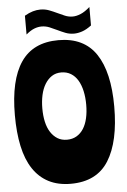

<svg xmlns="http://www.w3.org/2000/svg" viewBox="-65 -1063 739 1120"><g transform="rotate(-5 304.0 -503.0)"><path d="M304 -830Q453 -830 524 -724Q595 -618 595 -416Q595 -211 525.5 -100Q456 11 304 11Q229 11 174 -17.5Q119 -46 83 -100.5Q47 -155 30 -234.5Q13 -314 13 -416Q13 -621 84 -725.5Q155 -830 304 -830ZM304 -247Q336 -247 360.5 -261.5Q385 -276 401 -301.5Q417 -327 425 -362.5Q433 -398 433 -441Q433 -484 425 -520.5Q417 -557 401 -584Q385 -611 360.5 -626Q336 -641 304 -641Q272 -641 248.5 -625.5Q225 -610 208.5 -583Q192 -556 184 -519.5Q176 -483 176 -441Q176 -398 184 -362.5Q192 -327 208.5 -301.5Q225 -276 248.5 -261.5Q272 -247 304 -247ZM122 -989Q148 -1004 170.5 -1010.5Q193 -1017 214 -1017Q242 -1017 265.5 -1008Q289 -999 311 -988.5Q333 -978 354.5 -969Q376 -960 400 -960Q421 -960 446.5 -970.5Q472 -981 501 -1007V-899Q472 -877 446.5 -868.5Q421 -860 399 -860Q372 -860 349 -869Q326 -878 303.5 -889Q281 -900 259 -909Q237 -918 213 -918Q192 -918 170 -909.5Q148 -901 122 -879Z"/></g></svg>

Font: Ranchers
Style: Regular
Weight: 400
Designer: Pablo Impallari, Brenda Gallo
Foundry: Pablo Impallari, Brenda Gallo
Version: Version 1.000; ttfautohint (v0.8) -G 200 -r 50